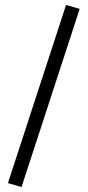

<svg xmlns="http://www.w3.org/2000/svg" viewBox="-20 -660 354 776"><path d="M302 -624 67 96 12 80 247 -640Z"/></svg>

Font: Gupter Medium
Style: Regular
Weight: 500
Designer: Octavio Pardo
Version: Version 1.000